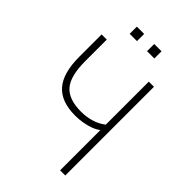

<svg xmlns="http://www.w3.org/2000/svg" viewBox="-255 -978 1079 1079"><g transform="rotate(45 285.0 -438.0)"><path d="M437 0V-320Q419 -306 393.5 -296.5Q368 -287 338.5 -282Q309 -277 279 -277Q168 -277 115 -337.5Q62 -398 62 -527V-705H103V-533Q103 -415 146 -365.5Q189 -316 287 -316Q329 -316 367.5 -327.5Q406 -339 437 -363V-705H478V0ZM309 -819V-876H367V-819ZM171 -819V-876H229V-819Z"/></g></svg>

Font: Nunito Sans 10pt Condensed ExtraLight
Style: Regular
Weight: 250
Width: 3
Designer: Vernon Adams
Foundry: Vernon Adams
Version: Version 3.101;gftools[0.9.27]